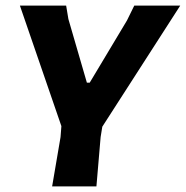

<svg xmlns="http://www.w3.org/2000/svg" viewBox="-20 -665 663 685"><path d="M623 -645 345 -213 339 -176 324 0H166L196 -176L199 -215L51 -645H216L224 -597L290 -370H300L433 -592L459 -645Z"/></svg>

Font: Alegreya Sans SC ExtraBold
Style: Italic
Weight: 800
Italic angle: -7°
Designer: Juan Pablo del Peral
Foundry: Huerta Tipografica
Version: Version 2.007